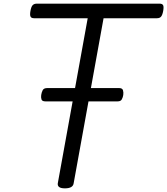

<svg xmlns="http://www.w3.org/2000/svg" viewBox="-20 -1018 917 1053"><path d="M336 15Q293 15 297 -13L461 -918H167Q152 -918 147.5 -927Q143 -936 147 -958Q151 -981 159 -989.5Q167 -998 182 -998H855Q870 -998 874.5 -989.5Q879 -981 875 -958Q871 -936 863.5 -927Q856 -918 841 -918H548L384 -13Q382 1 370 8Q358 15 336 15ZM229 -462Q211 -462 207.5 -473Q204 -484 206 -497Q208 -511 214 -523Q220 -535 239 -535H633Q651 -535 654.5 -523Q658 -511 656 -497Q654 -484 648 -473Q642 -462 625 -462Z"/></svg>

Font: Playwrite ZA
Style: Regular
Weight: 400
Designer: Veronika Burian, José Scaglione
Foundry: TypeTogether
Version: Version 1.002